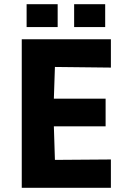

<svg xmlns="http://www.w3.org/2000/svg" viewBox="-20 -889 591 909"><path d="M83 0V-703H505V-569L240 -572L235 -422H480V-291H235L240 -132L505 -134V0ZM106 -761V-869H253V-761ZM331 -761V-869H478V-761Z"/></svg>

Font: Ruda SemiBold
Style: Bold
Weight: 900
Designer: Mariela Monsalve and Angelina Sanchez
Foundry: Mariela Monsalve and Angelina Sanchez
Version: Version 2.000